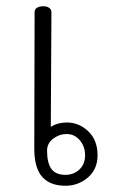

<svg xmlns="http://www.w3.org/2000/svg" viewBox="-20 -595 367 616"><path d="M293 -97Q293 -52 262 -25.5Q231 1 190 1Q141 1 115.5 -27.5Q90 -56 90 -118L91 -556Q91 -565 98.5 -570Q106 -575 119 -575Q130 -575 137.5 -570Q145 -565 145 -556L143 -188Q165 -202 194 -202Q234 -202 263.5 -173.5Q293 -145 293 -97ZM253 -97Q253 -125 236 -145Q219 -165 194 -165Q170 -165 150.5 -150Q131 -135 131 -112Q131 -72 145 -53Q159 -34 190 -34Q216 -34 234.5 -51Q253 -68 253 -97Z"/></svg>

Font: Mali Light
Style: Regular
Weight: 300
Designer: Kitiyaporn Chalermlarp | Katatrad Aksorn Co.,Ltd.
Foundry: Cadson Demak Co.,Ltd.
Version: Version 1.000; ttfautohint (v1.6)